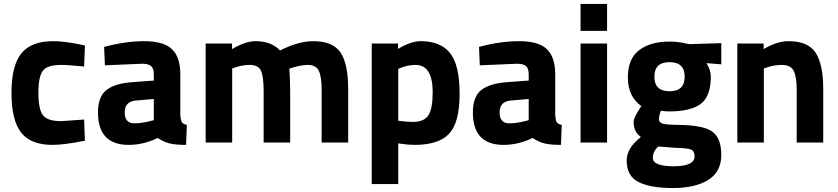

<svg xmlns="http://www.w3.org/2000/svg" viewBox="-20 -720 4236 970"><path d="M249 -512Q301 -512 382 -496L409 -490L405 -384Q326 -392 288 -392Q219 -392 196.5 -362.5Q174 -333 174 -251Q174 -169 196.5 -138.5Q219 -108 289 -108L405 -116L409 -9Q302 12 246 12Q135 12 86.5 -50.5Q38 -113 38 -251Q38 -389 88 -450.5Q138 -512 249 -512Z M891 -344V-136Q893 -112 899 -102.5Q905 -93 924 -89L920 12Q869 12 838.5 5Q808 -2 777 -23Q705 12 630 12Q475 12 475 -152Q475 -232 518 -265.5Q561 -299 650 -305L757 -313V-344Q757 -375 743 -386.5Q729 -398 698 -398L510 -390L506 -483Q613 -512 709.5 -512Q806 -512 848.5 -472Q891 -432 891 -344ZM666 -212Q610 -207 610 -152Q610 -97 659 -97Q697 -97 742 -109L757 -113V-220Z M1153 0H1019V-500H1152V-472Q1221 -512 1270 -512Q1351 -512 1395 -465Q1487 -512 1563 -512Q1662 -512 1700.5 -454.5Q1739 -397 1739 -271V0H1605V-267Q1605 -331 1591 -361.5Q1577 -392 1535 -392Q1503 -392 1457 -378L1442 -373Q1446 -298 1446 -259V0H1312V-257Q1312 -331 1299 -361.5Q1286 -392 1242 -392Q1203 -392 1165 -378L1153 -374Z M1858 210V-500H1991V-473Q2056 -512 2105 -512Q2206 -512 2254 -451.5Q2302 -391 2302 -246Q2302 -101 2249 -44.5Q2196 12 2075 12Q2042 12 2004 6L1992 4V210ZM2079 -392Q2042 -392 2004 -377L1992 -372V-110Q2037 -104 2065 -104Q2123 -104 2144.5 -138Q2166 -172 2166 -254Q2166 -392 2079 -392Z M2785 -344V-136Q2787 -112 2793 -102.5Q2799 -93 2818 -89L2814 12Q2763 12 2732.5 5Q2702 -2 2671 -23Q2599 12 2524 12Q2369 12 2369 -152Q2369 -232 2412 -265.5Q2455 -299 2544 -305L2651 -313V-344Q2651 -375 2637 -386.5Q2623 -398 2592 -398L2404 -390L2400 -483Q2507 -512 2603.5 -512Q2700 -512 2742.5 -472Q2785 -432 2785 -344ZM2560 -212Q2504 -207 2504 -152Q2504 -97 2553 -97Q2591 -97 2636 -109L2651 -113V-220Z M2913 0V-500H3047V0ZM2913 -564V-700H3047V-564Z M3146 91Q3146 28 3218 -28Q3181 -53 3181 -104Q3181 -124 3211 -170L3220 -184Q3152 -233 3152 -328.5Q3152 -424 3209.5 -467Q3267 -510 3362 -510Q3405 -510 3447 -500L3463 -497L3624 -502V-395L3549 -401Q3571 -367 3571 -333Q3571 -233 3520 -195Q3469 -157 3360 -157Q3337 -157 3319 -161Q3309 -135 3309 -118.5Q3309 -102 3326 -96Q3343 -90 3406 -89Q3532 -88 3578 -55.5Q3624 -23 3624 62.5Q3624 148 3558 189Q3492 230 3379.5 230Q3267 230 3206.5 200Q3146 170 3146 91ZM3278 77Q3278 120 3383.5 120Q3489 120 3489 70Q3489 43 3471 35.5Q3453 28 3395 27L3305 20Q3278 47 3278 77ZM3286 -332.5Q3286 -259 3362.5 -259Q3439 -259 3439 -332.5Q3439 -406 3362.5 -406Q3286 -406 3286 -332.5Z M3839 0H3705V-500H3838V-472Q3906 -512 3963 -512Q4063 -512 4101 -453Q4139 -394 4139 -271V0H4005V-267Q4005 -331 3990 -361.5Q3975 -392 3930 -392Q3889 -392 3851 -378L3839 -374Z"/></svg>

Font: Titillium Web
Style: Bold
Weight: 700
Version: Version 1.001;PS 57.000;hotconv 1.0.70;makeotf.lib2.5.55311